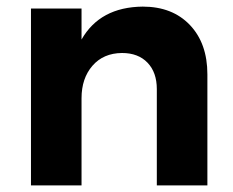

<svg xmlns="http://www.w3.org/2000/svg" viewBox="-20 -564 710 584"><path d="M74.2 0V-538.1H228V-443.8Q284.2 -542.5 414.1 -543.9Q504.4 -543.9 557.6 -488Q610.8 -432.1 610.8 -337.9V0H457V-293Q457 -343.8 428.7 -373.3Q400.4 -402.8 351.1 -402.8Q294.4 -402.3 261.2 -364Q228 -325.7 228 -265.1V0Z"/></svg>

Font: Montserrat Semi Bold
Style: Regular
Weight: 600
Designer: Julieta Ulanovsky
Foundry: Julieta Ulanovsky
Version: Version 3.001;PS 003.001;hotconv 1.0.70;makeotf.lib2.5.58329